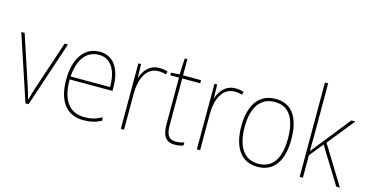

<svg xmlns="http://www.w3.org/2000/svg" viewBox="-78 -1122 2866 1494"><g transform="rotate(15 1355.0 -375.0)"><path d="M177 0H202L378 -528H351L223 -143C209 -102 201 -72 191 -36H188C179 -72 170 -102 156 -143L29 -528H2Z M633 -538C499 -538 435 -416 435 -261C435 -100 499 10 646 10C702 10 745 -1 787 -23V-51C735 -24 699 -15 646 -15C524 -15 460 -105 461 -269H806V-295C806 -427 757 -538 633 -538ZM633 -513C735 -513 781 -420 780 -293H462C472 -438 537 -513 633 -513Z M1113 -536C1035 -536 990 -478 972 -420H970L967 -528H945V0H971V-290C971 -410 1016 -510 1113 -510C1137 -510 1156 -507 1174 -501L1181 -525C1161 -532 1138 -536 1113 -536Z M1383 -15C1322 -15 1305 -55 1305 -130V-503H1450V-528H1305V-658H1284L1277 -528L1209 -524V-503H1279V-130C1279 -42 1302 10 1383 10C1412 10 1431 5 1450 -2V-27C1432 -20 1410 -15 1383 -15Z M1726 -536C1648 -536 1603 -478 1585 -420H1583L1580 -528H1558V0H1584V-290C1584 -410 1629 -510 1726 -510C1750 -510 1769 -507 1787 -501L1794 -525C1774 -532 1751 -536 1726 -536Z M2248 -264C2248 -423 2192 -538 2050 -538C1918 -538 1845 -436 1845 -265C1845 -97 1913 10 2047 10C2184 10 2248 -97 2248 -264ZM1872 -265C1872 -421 1933 -513 2050 -513C2175 -513 2221 -408 2221 -264C2221 -110 2168 -15 2047 -15C1928 -15 1872 -112 1872 -265Z M2412 -376V-760H2386V0H2412V-181L2501 -291L2681 0H2710L2519 -311L2693 -528H2661L2459 -274C2441 -252 2430 -239 2411 -214C2412 -271 2412 -318 2412 -376Z"/></g></svg>

Font: Noto Sans Devanagari SemiCondensed Thin
Style: Regular
Weight: 100
Width: 4
Designer: Jelle Bosma - Monotype Design Team
Foundry: Monotype Imaging Inc.
Version: Version 2.004